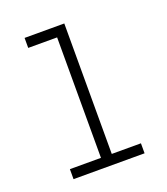

<svg xmlns="http://www.w3.org/2000/svg" viewBox="-103 -594 582 668"><g transform="rotate(-20 187.5 -260.0)"><path d="M56 0V-37H171V-483H64V-520H211V-37H319V0Z"/></g></svg>

Font: Zed Sans Extralight
Style: Regular
Weight: 200
Designer: Belleve Invis
Foundry: Belleve Invis
Version: Version 1.0.0; ttfautohint (v1.8.4)